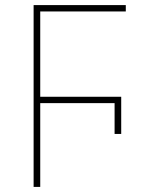

<svg xmlns="http://www.w3.org/2000/svg" viewBox="-20 -734 603 754"><path d="M112 0H138V-329H430V-208H456V-354H138V-689H474V-714H112Z"/></svg>

Font: Noto Sans Mono SemiCondensed Thin
Style: Regular
Weight: 100
Width: 4
Designer: Monotype Design Team
Foundry: Monotype Imaging Inc.
Version: Version 2.014